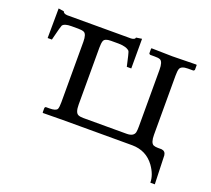

<svg xmlns="http://www.w3.org/2000/svg" viewBox="-104 -587 929 847"><g transform="rotate(20 360.5 -164.0)"><path d="M300.8 -400.9Q272.5 -400.9 267.1 -387.2Q263.2 -376.5 263.2 -355V-87.9Q263.2 -49.8 278.8 -43Q287.1 -39.1 303.2 -39.1H505.9Q538.6 -39.1 543.9 -60.5Q545.9 -70.3 545.9 -87.9V-354Q545.9 -391.6 531.7 -398.4Q522.5 -402.3 505.9 -401.9H484.9Q479.5 -403.8 479 -407.2V-429.2L481 -431.2L579.1 -429.2L690.9 -431.2L692.9 -429.2V-407.2Q690.9 -402.8 687 -401.9H662.1Q630.4 -401.9 624.5 -385.7Q621.1 -375 621.1 -354V-76.2Q621.1 -38.6 636.2 -31.2Q644.5 -27.8 657.2 -27.8H673.8Q692.4 -25.9 694.8 -6.8L699.2 127.9H678.2Q678.2 91.3 650.9 52.7Q612.8 0.5 546.9 0H221.2L127.9 1L126 -1V-22Q127.4 -26.9 130.9 -27.8H147Q178.2 -27.8 184.1 -39.1Q188 -48.3 188 -70.8V-355Q188 -391.6 173.8 -397.9Q164.6 -401.9 147 -401.9H115.2Q82 -401.9 73.7 -389.2Q70.8 -384.3 56.6 -326.7Q55.2 -321.3 54.2 -316.9H34.2L35.2 -456.1L61 -452.1Q63.5 -441.9 81.1 -440.9H379.9Q398.9 -441.9 399.9 -452.1L426.8 -456.1V-316.9H405.8Q392.6 -377.9 388.7 -385.3Q374.5 -400.4 336.9 -400.9Z"/></g></svg>

Font: Linux Biolinum O
Style: Regular
Weight: 400
Designer: Philipp H. Poll
Foundry: Philipp H. Poll
Version: Version 1.0.4